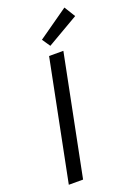

<svg xmlns="http://www.w3.org/2000/svg" viewBox="-162 -925 687 986"><g transform="rotate(-20 181.0 -431.5)"><path d="M160 -747 190 -703 362 -803 325 -863ZM166 -656 35 0H113L244 -656Z"/></g></svg>

Font: Cambridge Sans Italic
Style: Regular
Weight: 400
Italic angle: -11°
Version: Version 2.000;PS 002.000;hotconv 1.0.88;makeotf.lib2.5.64775